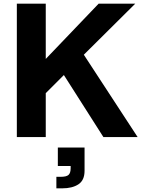

<svg xmlns="http://www.w3.org/2000/svg" viewBox="-20 -749 779 1049"><path d="M72 0V-729H230V-427L519 -729H719L438 -450L732 0H545L329 -339L230 -240V0ZM288 280V217H312Q343 217 354.5 206.5Q366 196 366 170V158H296V57H442V184Q442 236 408.5 258Q375 280 320 280Z"/></svg>

Font: BDO Grotesk
Style: Bold
Weight: 700
Designer: Deni Anggara
Foundry: Lokal Container
Version: Version 2.000